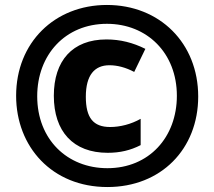

<svg xmlns="http://www.w3.org/2000/svg" viewBox="-20 -810 864 774"><path d="M413 -56C629 -56 779 -209 779 -421C779 -636 624 -790 411 -790C200 -790 45 -638 45 -424C45 -218 190 -56 413 -56ZM413 -132C251 -132 130 -248 130 -422C130 -589 243 -714 411 -714C573 -714 693 -596 693 -424C693 -257 581 -132 413 -132ZM414 -194C464 -194 506 -204 547 -225V-331C508 -309 464 -298 424 -298C356 -298 326 -335 326 -420C326 -507 361 -547 421 -547C453 -547 487 -538 521 -520L566 -613C516 -638 465 -651 409 -651C272 -651 197 -565 197 -424C197 -280 275 -194 414 -194Z"/></svg>

Font: Noto Sans Malayalam UI Condensed Black
Style: Regular
Weight: 900
Width: 3
Designer: Jelle Bosma - Monotype Design Team
Foundry: Monotype Imaging Inc.
Version: Version 2.104